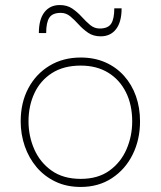

<svg xmlns="http://www.w3.org/2000/svg" viewBox="-20 -732 637 761"><path d="M300 9Q244 9 200 -12Q156 -33 125.2 -69.2Q94.5 -105.5 78.2 -152.5Q62 -199.5 62 -251Q62 -325 92.2 -382Q122.5 -439 176.2 -471.5Q230 -504 300 -504Q354 -504 397.2 -485Q440.5 -466 471.5 -431.5Q502.5 -397 518.8 -351Q535 -305 535 -251Q535 -178.5 505.8 -119.5Q476.5 -60.5 423.5 -25.8Q370.5 9 300 9ZM300 -23Q368.5 -23 413.8 -55.8Q459 -88.5 481.5 -140.5Q504 -192.5 504 -251Q504 -316.5 479.2 -366.2Q454.5 -416 408.8 -444Q363 -472 300 -472Q232.5 -472 186.2 -442.5Q140 -413 116.5 -362.8Q93 -312.5 93 -251Q93 -192.5 115.8 -140.5Q138.5 -88.5 184.5 -55.8Q230.5 -23 300 -23ZM379 -588Q350 -588 329.5 -602Q309 -616 292.2 -634.5Q275.5 -653 258.8 -667Q242 -681 221 -681Q188 -681 175.5 -662Q163 -643 163 -601H134Q134 -655 156 -683.5Q178 -712 217 -712Q246 -712 266.5 -698Q287 -684 303.8 -665.5Q320.5 -647 337.2 -633Q354 -619 375 -619Q408 -619 420.5 -638Q433 -657 433 -699H462Q462 -645 440 -616.5Q418 -588 379 -588Z"/></svg>

Font: Commissioner Thin Thin
Style: Regular
Weight: 250
Version: Version 1.000